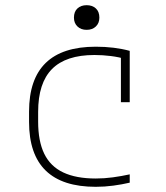

<svg xmlns="http://www.w3.org/2000/svg" viewBox="-20 -710 640 740"><path d="M349 10Q92 10 92 -240V-280Q92 -530 349 -530Q421 -530 480 -514V-316H446V-506L465 -482Q439 -490 407.5 -494Q376 -498 344 -498Q234 -498 180.5 -444Q127 -390 127 -279V-241Q127 -166 150.5 -117.5Q174 -69 223.5 -45.5Q273 -22 349 -22Q382 -22 415 -26.5Q448 -31 480 -38V-6Q450 1 416.5 5.5Q383 10 349 10ZM314 -595Q292 -595 278.5 -608Q265 -621 265 -642Q265 -665 278.5 -677.5Q292 -690 314 -690Q336 -690 349.5 -677.5Q363 -665 363 -642Q363 -621 349.5 -608Q336 -595 314 -595Z"/></svg>

Font: M PLUS Code Latin Expanded ExtraLight
Style: Regular
Weight: 250
Width: 7
Designer: Coji Morishita
Foundry: UNDERFOREST DESIGN
Version: Version 1.002; ttfautohint (v1.8.3)